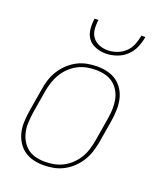

<svg xmlns="http://www.w3.org/2000/svg" viewBox="-138 -829 777 925"><g transform="rotate(20 250.0 -366.0)"><path d="M195 8Q168 8 142 1.5Q116 -5 95.5 -20Q75 -35 61.5 -57Q48 -79 42 -105Q36 -131 37.5 -158.5Q39 -186 43 -213L63 -333Q67 -359 75 -384Q83 -409 97.5 -432Q112 -455 132 -474Q152 -493 176 -505.5Q200 -518 226 -523Q252 -528 278 -528Q305 -528 331.5 -521.5Q358 -515 378.5 -500Q399 -485 412.5 -463Q426 -441 431.5 -415Q437 -389 436 -361.5Q435 -334 431 -307L411 -187Q406 -161 398 -136Q390 -111 375.5 -88Q361 -65 341 -46Q321 -27 297 -14.5Q273 -2 247 3Q221 8 195 8ZM196 -10Q219 -10 243 -14.5Q267 -19 289 -30.5Q311 -42 329.5 -60Q348 -78 360.5 -99Q373 -120 380 -143.5Q387 -167 391 -190L411 -310Q415 -334 416 -358.5Q417 -383 412.5 -406.5Q408 -430 396.5 -450Q385 -470 367 -484Q349 -498 325.5 -504Q302 -510 277 -510Q254 -510 230.5 -505.5Q207 -501 185 -489.5Q163 -478 144.5 -460Q126 -442 113.5 -421Q101 -400 93.5 -376.5Q86 -353 82 -330L62 -210Q59 -186 57.5 -161.5Q56 -137 61 -113.5Q66 -90 77.5 -70Q89 -50 106.5 -36Q124 -22 147.5 -16Q171 -10 196 -10ZM293 -600Q266 -600 241 -609.5Q216 -619 201.5 -639Q187 -659 184.5 -686Q182 -713 186 -740H206Q202 -717 204 -693.5Q206 -670 218.5 -652.5Q231 -635 252 -626.5Q273 -618 296 -618Q319 -618 343 -626.5Q367 -635 385.5 -652.5Q404 -670 413 -693.5Q422 -717 426 -740H446Q442 -713 430.5 -686Q419 -659 397.5 -639Q376 -619 348 -609.5Q320 -600 293 -600Z"/></g></svg>

Font: Iosevka Term Curly Th Obl
Style: Regular
Weight: 100
Italic angle: -9°
Designer: Belleve Invis
Foundry: Belleve Invis
Version: Version 32.3.0